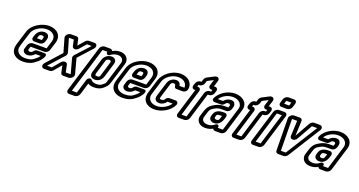

<svg xmlns="http://www.w3.org/2000/svg" viewBox="-47 -1451 4540 2425"><g transform="rotate(20 2223.5 -238.5)"><path d="M191 -182 176 -133C163 -90 202 -66 235 -66C275 -66 309 -87 330 -113H400C396 -107 392 -102 386 -95C377 -84 360 -68 329 -46C306 -30 273 -19 223 -19C148 -19 102 -60 106 -116C108 -129 111 -142 115 -155L171 -336C191 -401 280 -457 358 -457C445 -457 490 -403 470 -336L437 -229H252C226 -229 199 -208 191 -182ZM486 -226 520 -336C551 -439 478 -507 373 -507C277 -507 152 -439 121 -336L65 -155C60 -140 57 -122 55 -107C46 -20 117 31 208 31C264 31 310 20 351 -8C383 -31 407 -51 423 -72C436 -88 450 -106 456 -127L458 -133C463 -149 453 -163 437 -163H338C316 -163 301 -151 290 -135C283 -126 272 -116 250 -116C237 -116 226 -129 226 -133L240 -179H425C451 -179 478 -200 486 -226ZM261 -257H332C358 -257 385 -278 393 -304L401 -329C414 -373 400 -413 343 -413C284 -413 249 -370 236 -329L228 -304C220 -278 235 -257 261 -257ZM328 -363C355 -363 358 -353 351 -329L344 -307H279L286 -329C294 -354 299 -363 328 -363Z M769 -25 748 -124C741 -154 696 -161 665 -125L581 -25H517L694 -221C704 -232 706 -238 708 -246C710 -254 712 -264 709 -271L656 -451H722L740 -366C747 -336 792 -329 823 -365L898 -450V-451H962L797 -271C779 -253 777 -235 782 -221L835 -25ZM751 25H824C855 25 896 -9 887 -45L833 -246L1000 -430C1028 -461 1020 -501 982 -501H911C893 -501 877 -493 863 -478L790 -394L772 -475C769 -491 757 -501 739 -501H666C634 -501 594 -466 604 -430L657 -246L478 -47C448 -14 458 25 496 25H567C585 25 603 16 616 1L697 -96L718 -1C721 15 733 25 751 25Z M1173 -446C1165 -420 1194 -404 1220 -424C1242 -441 1274 -458 1313 -458C1368 -458 1397 -419 1384 -377L1300 -103C1289 -67 1291 -72 1252 -40C1239 -29 1217 -20 1182 -20C1143 -20 1122 -30 1109 -49C1094 -69 1054 -57 1045 -26L987 165H920L1108 -451H1175ZM1193 -501H1120C1094 -501 1067 -480 1059 -454L869 168C861 194 875 215 901 215H974C1000 215 1028 194 1036 168L1084 9C1105 23 1133 30 1167 30C1208 30 1248 21 1280 -6C1319 -38 1337 -59 1350 -103L1434 -377C1457 -453 1405 -508 1328 -508C1289 -508 1256 -497 1226 -480C1221 -491 1210 -501 1193 -501ZM1246 -413C1193 -413 1151 -374 1139 -335L1083 -149C1068 -101 1090 -65 1144 -65C1209 -65 1239 -118 1248 -149L1304 -335C1318 -380 1292 -413 1246 -413ZM1231 -363C1253 -363 1259 -352 1254 -335L1198 -149C1190 -124 1186 -115 1159 -115C1129 -115 1126 -125 1133 -149L1189 -335C1193 -348 1206 -363 1231 -363Z M1530 -182 1515 -133C1502 -90 1541 -66 1574 -66C1614 -66 1648 -87 1669 -113H1739C1735 -107 1731 -102 1725 -95C1716 -84 1699 -68 1668 -46C1645 -30 1612 -19 1562 -19C1487 -19 1441 -60 1445 -116C1447 -129 1450 -142 1454 -155L1510 -336C1530 -401 1619 -457 1697 -457C1784 -457 1829 -403 1809 -336L1776 -229H1591C1565 -229 1538 -208 1530 -182ZM1825 -226 1859 -336C1890 -439 1817 -507 1712 -507C1616 -507 1491 -439 1460 -336L1404 -155C1399 -140 1396 -122 1394 -107C1385 -20 1456 31 1547 31C1603 31 1649 20 1690 -8C1722 -31 1746 -51 1762 -72C1775 -88 1789 -106 1795 -127L1797 -133C1802 -149 1792 -163 1776 -163H1677C1655 -163 1640 -151 1629 -135C1622 -126 1611 -116 1589 -116C1576 -116 1565 -129 1565 -133L1579 -179H1764C1790 -179 1817 -200 1825 -226ZM1600 -257H1671C1697 -257 1724 -278 1732 -304L1740 -329C1753 -373 1739 -413 1682 -413C1623 -413 1588 -370 1575 -329L1567 -304C1559 -278 1574 -257 1600 -257ZM1667 -363C1694 -363 1697 -353 1690 -329L1683 -307H1618L1625 -329C1633 -354 1638 -363 1667 -363Z M2008 -332 1951 -146C1937 -100 1955 -65 2010 -65C2050 -65 2084 -90 2103 -118H2171C2141 -64 2063 -19 1991 -19C1924 -19 1879 -57 1877 -105C1877 -119 1879 -131 1884 -146L1941 -332C1958 -386 2033 -457 2126 -457C2202 -457 2246 -413 2243 -357H2176C2174 -390 2152 -413 2114 -413C2066 -413 2023 -381 2008 -332ZM1976 31C2069 31 2182 -28 2222 -117C2235 -145 2218 -168 2192 -168H2110C2091 -168 2073 -155 2063 -137C2057 -126 2044 -115 2025 -115C1994 -115 1994 -122 2001 -146L2058 -332C2061 -342 2064 -347 2064 -348C2073 -356 2074 -363 2099 -363C2116 -363 2124 -353 2124 -339C2125 -325 2131 -307 2155 -307H2234C2245 -307 2262 -309 2278 -324C2288 -334 2293 -345 2295 -355C2310 -446 2239 -507 2141 -507C2022 -507 1917 -416 1891 -332L1834 -146C1799 -33 1875 31 1976 31Z M2400 -426H2390L2398 -451H2408C2434 -451 2461 -472 2469 -498L2480 -533C2480 -534 2481 -534 2481 -534L2560 -575L2536 -498C2528 -472 2543 -451 2569 -451H2585L2577 -426H2561C2535 -426 2508 -405 2500 -379L2392 -25H2325L2433 -379C2441 -405 2426 -426 2400 -426ZM2441 -22 2549 -376H2565C2591 -376 2618 -397 2626 -423L2636 -454C2644 -480 2629 -501 2603 -501H2587L2612 -581C2622 -614 2594 -642 2552 -620L2465 -575C2451 -567 2437 -555 2431 -536L2420 -501H2410C2384 -501 2357 -480 2349 -454L2339 -423C2331 -397 2346 -376 2372 -376H2382L2274 -22C2266 4 2280 25 2306 25H2379C2405 25 2433 4 2441 -22Z M2899 -308 2905 -328C2911 -347 2915 -369 2900 -391C2891 -407 2873 -413 2852 -413C2813 -413 2779 -393 2758 -366H2689C2717 -412 2783 -457 2861 -457C2943 -457 2995 -403 2976 -341L2880 -25H2813L2814 -31C2821 -55 2798 -76 2769 -54C2745 -36 2719 -19 2678 -19C2634 -19 2610 -34 2601 -63C2597 -78 2599 -86 2606 -109L2623 -163C2632 -194 2645 -212 2662 -222C2709 -251 2727 -262 2781 -262H2840C2865 -262 2891 -283 2899 -308ZM2794 25H2867C2893 25 2921 4 2929 -22L3026 -341C3057 -441 2974 -507 2876 -507C2772 -507 2676 -442 2638 -367C2633 -357 2629 -345 2633 -335C2638 -320 2655 -316 2667 -316H2749C2768 -316 2782 -327 2793 -340C2802 -351 2811 -363 2837 -363C2848 -363 2851 -360 2852 -357C2862 -340 2862 -350 2855 -328L2850 -312H2796C2732 -312 2693 -293 2644 -262C2607 -239 2585 -202 2573 -163L2556 -109C2551 -92 2540 -65 2551 -36C2565 7 2605 31 2663 31C2701 31 2734 20 2762 4C2766 16 2777 25 2794 25ZM2830 -234H2808C2758 -234 2706 -216 2690 -164L2683 -140C2669 -94 2702 -65 2745 -65C2819 -65 2845 -131 2855 -163L2862 -187C2870 -213 2856 -234 2830 -234ZM2792 -184H2811L2805 -163C2794 -127 2790 -115 2760 -115C2737 -115 2730 -130 2733 -140L2740 -164C2743 -174 2748 -184 2792 -184Z M3137 -426H3127L3135 -451H3145C3171 -451 3198 -472 3206 -498L3217 -533C3217 -534 3218 -534 3218 -534L3297 -575L3273 -498C3265 -472 3280 -451 3306 -451H3322L3314 -426H3298C3272 -426 3245 -405 3237 -379L3129 -25H3062L3170 -379C3178 -405 3163 -426 3137 -426ZM3178 -22 3286 -376H3302C3328 -376 3355 -397 3363 -423L3373 -454C3381 -480 3366 -501 3340 -501H3324L3349 -581C3359 -614 3331 -642 3289 -620L3202 -575C3188 -567 3174 -555 3168 -536L3157 -501H3147C3121 -501 3094 -480 3086 -454L3076 -423C3068 -397 3083 -376 3109 -376H3119L3011 -22C3003 4 3017 25 3043 25H3116C3142 25 3170 4 3178 -22Z M3321 -25 3451 -451H3518L3388 -25ZM3437 -22 3569 -454C3577 -480 3562 -501 3536 -501H3463C3437 -501 3410 -480 3402 -454L3270 -22C3262 4 3276 25 3302 25H3375C3401 25 3429 4 3437 -22ZM3496 -598 3509 -642H3576L3563 -598ZM3612 -595 3627 -645C3635 -671 3621 -692 3595 -692H3522C3496 -692 3468 -671 3460 -645L3445 -595C3437 -569 3452 -548 3478 -548H3551C3577 -548 3604 -569 3612 -595Z M3660 -25 3655 -451H3724L3715 -244C3714 -201 3777 -194 3806 -244L3923 -451H3993L3726 -25ZM3642 25H3712C3732 25 3755 12 3767 -7L4038 -439C4059 -472 4042 -501 4012 -501H3936C3913 -501 3891 -485 3880 -466L3768 -267L3776 -465C3778 -484 3765 -501 3742 -501H3666C3636 -501 3601 -472 3602 -439L3607 -7C3607 12 3622 25 3642 25Z M4313 -308 4319 -328C4325 -347 4329 -369 4314 -391C4305 -407 4287 -413 4266 -413C4227 -413 4193 -393 4172 -366H4103C4131 -412 4197 -457 4275 -457C4357 -457 4409 -403 4390 -341L4294 -25H4227L4228 -31C4235 -55 4212 -76 4183 -54C4159 -36 4133 -19 4092 -19C4048 -19 4024 -34 4015 -63C4011 -78 4013 -86 4020 -109L4037 -163C4046 -194 4059 -212 4076 -222C4123 -251 4141 -262 4195 -262H4254C4279 -262 4305 -283 4313 -308ZM4208 25H4281C4307 25 4335 4 4343 -22L4440 -341C4471 -441 4388 -507 4290 -507C4186 -507 4090 -442 4052 -367C4047 -357 4043 -345 4047 -335C4052 -320 4069 -316 4081 -316H4163C4182 -316 4196 -327 4207 -340C4216 -351 4225 -363 4251 -363C4262 -363 4265 -360 4266 -357C4276 -340 4276 -350 4269 -328L4264 -312H4210C4146 -312 4107 -293 4058 -262C4021 -239 3999 -202 3987 -163L3970 -109C3965 -92 3954 -65 3965 -36C3979 7 4019 31 4077 31C4115 31 4148 20 4176 4C4180 16 4191 25 4208 25ZM4244 -234H4222C4172 -234 4120 -216 4104 -164L4097 -140C4083 -94 4116 -65 4159 -65C4233 -65 4259 -131 4269 -163L4276 -187C4284 -213 4270 -234 4244 -234ZM4206 -184H4225L4219 -163C4208 -127 4204 -115 4174 -115C4151 -115 4144 -130 4147 -140L4154 -164C4157 -174 4162 -184 4206 -184Z"/></g></svg>

Font: DIN Rundschrift
Style: BreitKontKu
Weight: 400
Width: 7
Version: Version 1.027